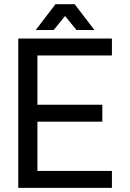

<svg xmlns="http://www.w3.org/2000/svg" viewBox="-20 -909 630 929"><path d="M475.1 -402.3H161.1V-640.6H521.5V-722.7H68.4V0H521.5V-82H161.1V-320.3H475.1ZM350.1 -763.7H437L341.3 -888.7H248.5ZM239.7 -763.7 341.3 -888.7H248.5L152.8 -763.7Z"/></svg>

Font: Giphurs SC
Style: Regular
Weight: 400
Version: Version 0.920